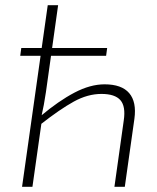

<svg xmlns="http://www.w3.org/2000/svg" viewBox="-20 -720 604 740"><path d="M204 -700 157 -365Q153 -338 149 -316.5Q145 -295 139 -268L141 -254L105 0H65L164 -700ZM393 -535 389 -505H58L62 -535ZM383 -395Q449 -395 478 -361Q507 -327 498 -262L461 0H421L457 -256Q465 -310 444 -334Q423 -358 371 -358Q318 -358 264.5 -328.5Q211 -299 137 -241V-273Q206 -331 267 -363Q328 -395 383 -395Z"/></svg>

Font: Exo 2 ExtraLight
Style: Italic
Weight: 250
Italic angle: -8°
Designer: Natanael Gama
Foundry: Natanael Gama
Version: Version 2.010